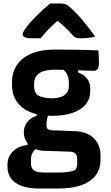

<svg xmlns="http://www.w3.org/2000/svg" viewBox="-20 -834 640 1104"><path d="M117 -71Q117 -94 125 -112.5Q133 -131 149.5 -145.5Q166 -160 191 -168V-192L259 -177Q253 -162 250 -146.5Q247 -131 247 -113Q247 -100 254 -93Q261 -86 276 -85L407 -80Q455 -79 488.5 -61.5Q522 -44 540 -13Q558 18 558 60V86Q558 123 543 153.5Q528 184 497.5 205.5Q467 227 421.5 238.5Q376 250 315 250H206Q146 250 105.5 235.5Q65 221 44 193Q23 165 23 126V111Q23 81 37.5 57.5Q52 34 77.5 18.5Q103 3 138 0V-30L208 12Q190 19 179 29.5Q168 40 163 53Q158 66 158 84V104Q158 123 165.5 135Q173 147 189 152.5Q205 158 231 158H319Q348 158 371 154.5Q394 151 412 144Q419 135 421.5 124Q424 113 424 101V82Q424 60 413.5 49Q403 38 379 38L231 33Q199 32 173 17.5Q147 3 132 -20.5Q117 -44 117 -71ZM333 -442 429 -445V-418Q464 -404 481.5 -381Q499 -358 499 -323V-311Q499 -266 473 -234Q447 -202 397.5 -185Q348 -168 280 -168Q209 -167 157 -188Q105 -209 77 -249.5Q49 -290 49 -345V-361Q49 -418 77.5 -460.5Q106 -503 161 -526Q216 -549 297 -549Q363 -549 423 -548Q483 -547 546 -544Q547 -529 548 -510Q549 -491 549 -471Q549 -452 542.5 -439.5Q536 -427 521 -427Q490 -427 457.5 -428.5Q425 -430 385 -431.5Q345 -433 292 -433Q235 -433 205.5 -413Q176 -393 176 -351V-338Q176 -324 180 -312Q184 -300 192 -289Q208 -279 229 -274Q250 -269 279 -269Q327 -269 351.5 -287.5Q376 -306 376 -341V-358Q376 -373 372.5 -388Q369 -403 360 -416.5Q351 -430 333 -442ZM270 -814Q285 -814 298.5 -814Q312 -814 329 -814Q345 -814 357 -809.5Q369 -805 389 -787Q401 -776 418.5 -758Q436 -740 455 -717.5Q474 -695 492.5 -670.5Q511 -646 527 -623Q506 -618 484.5 -616Q463 -614 439 -614Q423 -614 414 -618.5Q405 -623 393 -637Q381 -652 357 -674.5Q333 -697 291 -731L344 -713H280L331 -733Q287 -694 259.5 -666Q232 -638 214 -614H162Q145 -614 133.5 -616.5Q122 -619 116 -624Q110 -629 110 -634Q110 -641 114 -650Q118 -659 131 -676Q142 -691 159.5 -710.5Q177 -730 197.5 -750Q218 -770 237 -787Q256 -804 270 -814Z"/></svg>

Font: Rec Mono Semicasual
Style: Bold
Weight: 700
Version: Version 1.085; ttfautohint (v1.8.4.7-5d5b)